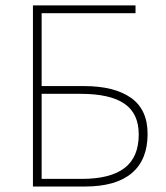

<svg xmlns="http://www.w3.org/2000/svg" viewBox="-20 -680 604 700"><path d="M100.1 0V-660.2H474.1V-631.8H131.8V-366.2H286.1Q396.5 -366.2 457.3 -323.5Q518.1 -280.8 518.1 -191.9Q518.1 -97.2 460.2 -48.6Q402.3 0 290 0ZM131.8 -27.8H277.8Q382.3 -27.8 434.1 -67.4Q485.8 -106.9 485.8 -189.9Q485.8 -266.6 433.3 -302.2Q380.9 -337.9 273.9 -337.9H131.8Z"/></svg>

Font: Source Sans 3 ExtraLight
Style: Regular
Weight: 200
Designer: Paul D. Hunt
Foundry: Adobe
Version: Version 3.052;hotconv 1.1.0;makeotfexe 2.6.0